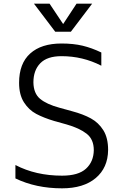

<svg xmlns="http://www.w3.org/2000/svg" viewBox="-20 -1009 676 1046"><path d="M64 0ZM64 -37V-110Q175 -52 318 -52Q407 -52 448.5 -90Q490 -128 491 -191Q491 -250 452 -280.5Q413 -311 343 -331L275 -350Q218 -367 177.5 -388.5Q137 -410 110.5 -451.5Q84 -493 84 -558Q84 -663 144.5 -717.5Q205 -772 315 -772Q380 -772 430 -760Q480 -748 532 -723V-651Q431 -703 315 -703Q237 -703 199.5 -664.5Q162 -626 162 -560Q163 -500 198.5 -470.5Q234 -441 304 -422L373 -403Q433 -387 475 -364Q517 -341 543 -299.5Q569 -258 569 -192Q568 -95 501.5 -39Q435 17 318 17Q176 17 64 -37ZM482 -989 366 -836H281L165 -989H250L324 -878L397 -989Z"/></svg>

Font: Biryani Light
Style: Regular
Weight: 300
Designer: Dan Reynolds and Mathieu Réguer
Foundry: Dan Reynolds and Mathieu Réguer
Version: Version 1.004; ttfautohint (v1.1) -l 5 -r 5 -G 72 -x 0 -D la